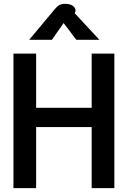

<svg xmlns="http://www.w3.org/2000/svg" viewBox="-20 -979 665 999"><path d="M50 -700H168V-418H457V-700H575V0H457V-318H168V0H50ZM263 -929Q277 -946 288.5 -952.5Q300 -959 319 -959Q345 -959 359 -948.5Q373 -938 373 -924Q373 -921 371 -915L369 -910L497 -772H377L311 -859L250 -772H132Z"/></svg>

Font: Niramit SemiBold
Style: Regular
Weight: 600
Designer: Katatrad Aksorn Co.,Ltd.
Foundry: Cadson Demak Co.,Ltd.
Version: Version 1.001; ttfautohint (v1.6)